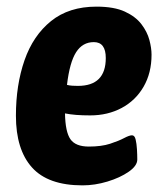

<svg xmlns="http://www.w3.org/2000/svg" viewBox="-20 -551 494 579"><path d="M229 8Q125 8 76.5 -46Q28 -100 28 -202Q28 -295 54 -369.5Q80 -444 134 -487.5Q188 -531 271 -531Q324 -531 356.5 -516Q389 -501 406.5 -478Q424 -455 430.5 -430.5Q437 -406 437 -386Q437 -331 413 -289.5Q389 -248 347 -225.5Q305 -203 252 -203Q228 -203 209.5 -204.5Q191 -206 176 -209Q177 -153 192.5 -131Q208 -109 248 -109Q286 -109 312 -117.5Q338 -126 354 -134.5Q370 -143 378 -143Q386 -143 389 -130.5Q392 -118 393 -101Q394 -84 394 -70Q394 -51 368 -33Q342 -15 304 -3.5Q266 8 229 8ZM215 -292Q299 -292 299 -376Q299 -424 263 -424Q229 -424 209.5 -393.5Q190 -363 182 -295Q190 -293 198.5 -292.5Q207 -292 215 -292Z"/></svg>

Font: Asap Condensed
Style: Bold Italic
Weight: 700
Width: 3
Italic angle: -6°
Designer: Pablo Cosgaya
Foundry: Omnibus-Type
Version: Version 3.001; ttfautohint (v1.8.4.7-5d5b)